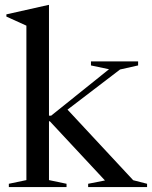

<svg xmlns="http://www.w3.org/2000/svg" viewBox="-20 -762 619 782"><path d="M179.5 -28.5 251 -13.5V0H16V-13.5L87.5 -28.5V-657.5L6 -694.5V-703.5L177.5 -742H179.5V-291H188.5L424 -480L350.5 -495.5V-512H542.5V-495.5L469 -479L255 -315.5L522.5 -28L579 -13.5V0H339V-13.5L407.5 -27L183 -268H179.5Z"/></svg>

Font: Newsreader 72pt
Style: Regular
Weight: 400
Designer: Hugues Gentile
Foundry: Production Type
Version: Version 1.003; ttfautohint (v1.8.3)